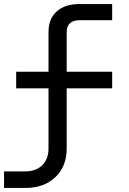

<svg xmlns="http://www.w3.org/2000/svg" viewBox="-20 -750 640 950"><path d="M0 180V98H105Q158 98 189 67.5Q220 37 220 -15V-313H60V-395H220V-591Q220 -657 260.5 -693.5Q301 -730 374 -730H535V-650H374Q310 -650 310 -590V-395H535V-313H310V-15Q310 73 254 126.5Q198 180 105 180Z"/></svg>

Font: JetBrainsMono NF
Style: Regular
Weight: 400
Designer: Philipp Nurullin, Konstantin Bulenkov
Foundry: JetBrains
Version: Version 2.251; ttfautohint (v1.8.3);Nerd Fonts 2.2.2